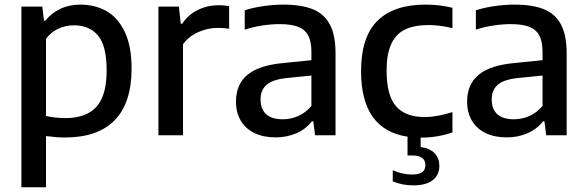

<svg xmlns="http://www.w3.org/2000/svg" viewBox="-20 -572 2482 812"><path d="M70.5 -544H159L166 -484H171.5Q196.5 -516 234.5 -534.2Q272.5 -552.5 319.5 -552.5Q382 -552.5 430.5 -525Q479 -497.5 507.8 -437Q536.5 -376.5 536.5 -282Q536.5 -137 465.2 -63.8Q394 9.5 254.5 9.5Q221.5 9.5 174.5 3.5V220H70.5ZM431 -273.5Q431 -378.5 394.5 -421.8Q358 -465 292.5 -465Q258 -465 226.8 -450.8Q195.5 -436.5 174.5 -407.5V-81.5Q191.5 -77.5 213.5 -75Q235.5 -72.5 256 -72.5Q344.5 -72.5 387.8 -120.2Q431 -168 431 -273.5Z M650 -544H736.5L744.5 -471.5H750.5Q776 -510 817 -530Q858 -550 905 -550Q927.5 -550 949 -546V-450.5Q926.5 -454 899.5 -454Q858.5 -454 818.2 -436Q778 -418 754 -385V0H650Z M1399 -346.5V0H1312.5L1305 -59H1299Q1273.5 -26 1233.5 -8.5Q1193.5 9 1146 9Q1094 9 1056.2 -9.2Q1018.5 -27.5 998.2 -61.8Q978 -96 978 -142Q978 -216 1027.5 -256.5Q1077 -297 1184 -306L1297 -317.5V-352Q1297 -397.5 1282.8 -423Q1268.5 -448.5 1239.2 -459.2Q1210 -470 1162 -470Q1128.5 -470 1089.8 -464.2Q1051 -458.5 1015 -446.5V-528.5Q1050 -540 1094 -546.2Q1138 -552.5 1178 -552.5Q1254.5 -552.5 1302.8 -533Q1351 -513.5 1375 -468.5Q1399 -423.5 1399 -346.5ZM1297 -124V-252.5L1192.5 -242Q1134.5 -236 1108.2 -214Q1082 -192 1082 -152Q1082 -110.5 1105.8 -89Q1129.5 -67.5 1176 -67.5Q1209.5 -67.5 1241 -81.2Q1272.5 -95 1297 -124Z M1615 -273.5Q1615 -168.5 1654.8 -122.8Q1694.5 -77 1776 -77Q1827.5 -77 1893.5 -98V-12Q1830.5 10 1760 10H1759V49.5Q1797.5 55 1817.8 75.8Q1838 96.5 1838 130Q1838 168.5 1809.8 190.2Q1781.5 212 1728 212Q1704.5 212 1681.8 207.5Q1659 203 1641 195V148Q1680.5 166 1724.5 166Q1752 166 1765.5 156.2Q1779 146.5 1779 126Q1779 85.5 1723.5 85.5H1703.5V6Q1507 -23.5 1507 -271.5Q1507 -415.5 1576.2 -484Q1645.5 -552.5 1779.5 -552.5Q1841 -552.5 1893.5 -539V-453Q1840.5 -466 1792.5 -466Q1731 -466 1692.2 -446.8Q1653.5 -427.5 1634.2 -385.2Q1615 -343 1615 -273.5Z M2376.5 -346.5V0H2290L2282.5 -59H2276.5Q2251 -26 2211 -8.5Q2171 9 2123.5 9Q2071.5 9 2033.8 -9.2Q1996 -27.5 1975.8 -61.8Q1955.5 -96 1955.5 -142Q1955.5 -216 2005 -256.5Q2054.5 -297 2161.5 -306L2274.5 -317.5V-352Q2274.5 -397.5 2260.2 -423Q2246 -448.5 2216.8 -459.2Q2187.5 -470 2139.5 -470Q2106 -470 2067.2 -464.2Q2028.5 -458.5 1992.5 -446.5V-528.5Q2027.5 -540 2071.5 -546.2Q2115.5 -552.5 2155.5 -552.5Q2232 -552.5 2280.2 -533Q2328.5 -513.5 2352.5 -468.5Q2376.5 -423.5 2376.5 -346.5ZM2274.5 -124V-252.5L2170 -242Q2112 -236 2085.8 -214Q2059.5 -192 2059.5 -152Q2059.5 -110.5 2083.2 -89Q2107 -67.5 2153.5 -67.5Q2187 -67.5 2218.5 -81.2Q2250 -95 2274.5 -124Z"/></svg>

Font: Encode Sans Medium
Style: Regular
Weight: 500
Designer: Multiple Designers
Foundry: Impallari Type
Version: Version 2.000